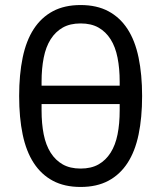

<svg xmlns="http://www.w3.org/2000/svg" viewBox="-20 -730 640 762"><path d="M300 12Q236 12 190 -12.5Q144 -37 114 -83Q84 -129 70 -196Q56 -263 56 -349Q56 -434 70 -501.5Q84 -569 114 -615Q144 -661 190 -685.5Q236 -710 300 -710Q364 -710 410 -685.5Q456 -661 486 -615Q516 -569 530 -501.5Q544 -434 544 -349Q544 -263 530 -196Q516 -129 486 -83Q456 -37 410 -12.5Q364 12 300 12ZM300 -61Q342 -61 371 -77.5Q400 -94 419 -124Q438 -154 446.5 -196.5Q455 -239 455 -292V-317H145V-292Q145 -239 153.5 -196.5Q162 -154 181 -124Q200 -94 229 -77.5Q258 -61 300 -61ZM300 -637Q258 -637 229 -620.5Q200 -604 181 -574Q162 -544 153.5 -501Q145 -458 145 -406V-390H455V-406Q455 -458 446.5 -501Q438 -544 419 -574Q400 -604 371 -620.5Q342 -637 300 -637Z"/></svg>

Font: PlemolJP35 Console
Style: Regular
Weight: 400
Version: v2.0.3; ttfautohint (v1.8.4.7-5d5b-dirty) -l 6 -r 45 -G 200 